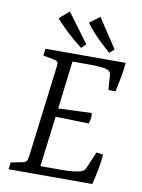

<svg xmlns="http://www.w3.org/2000/svg" viewBox="-85 -813 647 872"><g transform="rotate(10 238.5 -377.0)"><path d="M400 -433 395 -503Q394 -511 390.5 -515.5Q387 -520 378 -524Q365 -529 341.5 -530.5Q318 -532 298 -532H217L190 -311L344 -317Q346 -305 344.5 -292.5Q343 -280 338 -268L185 -272L156 -39H257Q283 -39 306 -41.5Q329 -44 342 -48Q353 -52 357.5 -58Q362 -64 364 -69L396 -144L427 -140Q425 -109 418 -72Q411 -35 402 0H16L20 -32L71 -42Q86 -45 91 -52Q96 -59 98 -75L151 -500Q153 -513 149 -518.5Q145 -524 134 -526L82 -536L86 -568H456Q453 -534 447 -502Q441 -470 433 -433ZM396 -619 374 -600Q357 -615 334.5 -636Q312 -657 292 -679Q272 -701 260 -719L307 -754ZM265 -620 245 -600Q226 -614 202 -634.5Q178 -655 156 -677Q134 -699 121 -715L166 -754Z"/></g></svg>

Font: Yrsa Light
Style: Italic
Weight: 300
Italic angle: -7.10001°
Designer: Anna Giedrys (Yrsa+Rasa design), David Brezina (Yrsa art-direction, Rasa art-direction, design)
Foundry: Rosetta Type Foundry
Version: Version 2.004